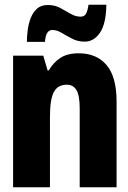

<svg xmlns="http://www.w3.org/2000/svg" viewBox="-20 -787 540 807"><path d="M35 0V-553H162L180 -491H185Q204 -524 233.5 -543.5Q263 -563 311 -563Q386 -563 428 -513.5Q470 -464 470 -360V0H315V-331Q315 -387 301 -409Q287 -431 261 -431Q223 -431 206.5 -400.5Q190 -370 190 -296V0ZM93 -611Q93 -634 96.5 -661Q100 -688 109.5 -712Q119 -736 136 -751Q153 -766 181 -766Q210 -766 232.5 -754Q255 -742 276 -729.5Q297 -717 319 -717Q334 -717 341 -728.5Q348 -740 352 -767H427Q426 -688 400.5 -650Q375 -612 336 -612Q307 -612 283 -624.5Q259 -637 239 -649Q219 -661 200 -661Q187 -661 179 -649.5Q171 -638 169 -611Z"/></svg>

Font: Noto Sans Mono ExtraCondensed Black
Style: Regular
Weight: 900
Width: 2
Designer: Monotype Design Team
Foundry: Monotype Imaging Inc.
Version: Version 2.014